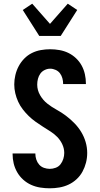

<svg xmlns="http://www.w3.org/2000/svg" viewBox="-20 -1009 540 1037"><path d="M249 8Q223 8 197.5 4Q172 0 148.5 -10.5Q125 -21 105.5 -38.5Q86 -56 73 -78.5Q60 -101 54 -126Q48 -151 48 -177V-180H171V-178Q171 -163 176 -147.5Q181 -132 191.5 -120Q202 -108 217.5 -102.5Q233 -97 249 -97Q265 -97 281 -103Q297 -109 307 -122Q317 -135 322 -151Q327 -167 327 -183Q327 -207 316.5 -229.5Q306 -252 289.5 -269Q273 -286 252.5 -299Q232 -312 211.5 -325Q191 -338 171.5 -352Q152 -366 135 -382.5Q118 -399 103 -418.5Q88 -438 78 -460Q68 -482 62.5 -505.5Q57 -529 57 -553Q57 -578 63 -603.5Q69 -629 81 -651.5Q93 -674 111 -692.5Q129 -711 152 -722.5Q175 -734 200.5 -738.5Q226 -743 251 -743Q276 -743 301.5 -738.5Q327 -734 349.5 -723Q372 -712 390.5 -694.5Q409 -677 421 -655Q433 -633 438.5 -608Q444 -583 444 -558V-555H321V-556Q321 -571 317 -586Q313 -601 304 -613Q295 -625 280.5 -631.5Q266 -638 251 -638Q236 -638 221.5 -631Q207 -624 198 -611.5Q189 -599 185 -583.5Q181 -568 181 -552Q181 -522 196.5 -495Q212 -468 235.5 -449.5Q259 -431 285.5 -416.5Q312 -402 336 -384Q360 -366 381.5 -344Q403 -322 418.5 -296.5Q434 -271 442.5 -242Q451 -213 451 -183Q451 -156 444.5 -130.5Q438 -105 425.5 -82Q413 -59 393.5 -41Q374 -23 350.5 -12Q327 -1 301 3.5Q275 8 249 8ZM192 -815 103 -955 154 -989 250 -880 346 -989 397 -955 308 -815Z"/></svg>

Font: Iosevka Curly Extrabold
Style: Regular
Weight: 800
Monospace: yes
Designer: Belleve Invis
Foundry: Belleve Invis
Version: Version 22.1.2; ttfautohint (v1.8.4)